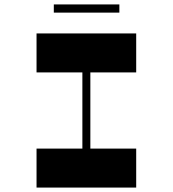

<svg xmlns="http://www.w3.org/2000/svg" viewBox="-20 -847 780 867"><path d="M145 -520V-696H595V-520H388V-176H595V0H145V-176H352V-520ZM519 -827V-790H223V-827Z"/></svg>

Font: Major Mono Display
Style: Regular
Weight: 400
Designer: Emre Parlak
Foundry: Emre Parlak
Version: Version 2.000; ttfautohint (v1.8) -l 8 -r 50 -G 200 -x 14 -D